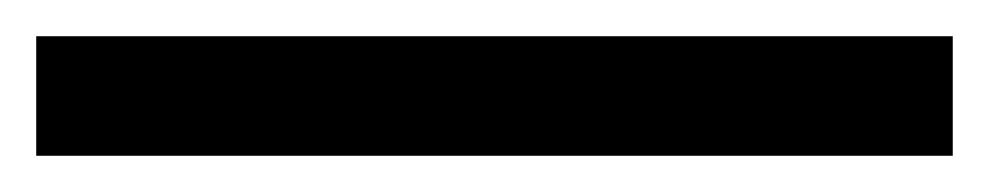

<svg xmlns="http://www.w3.org/2000/svg" viewBox="-23 -912 546 106"><path d="M503 -826V-892H-3V-826Z"/></svg>

Font: Noto Sans Malayalam UI
Style: Regular
Weight: 400
Designer: Jelle Bosma - Monotype Design Team
Foundry: Monotype Imaging Inc.
Version: Version 2.104